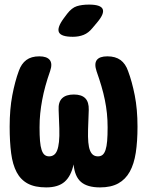

<svg xmlns="http://www.w3.org/2000/svg" viewBox="-20 -805 640 835"><path d="M447 -560Q482 -560 504 -544Q526 -528 537 -496Q554 -451 566 -390.5Q578 -330 578 -254Q578 -190 570.5 -141Q563 -92 544.5 -58.5Q526 -25 494.5 -7.5Q463 10 415 10Q360 10 332.5 -13.5Q305 -37 300 -90Q289 -39 261 -14.5Q233 10 181 10Q132 10 101 -6.5Q70 -23 52.5 -56Q35 -89 28.5 -138.5Q22 -188 22 -254Q22 -330 33.5 -390.5Q45 -451 62 -497Q73 -528 94.5 -544Q116 -560 151 -560Q184 -560 196.5 -544Q209 -528 198 -496Q186 -462 177.5 -431Q169 -400 163.5 -370.5Q158 -341 155 -312Q152 -283 152 -251Q152 -216 154 -192Q156 -168 161 -153Q166 -138 174 -131.5Q182 -125 194 -125Q205 -125 214 -131Q223 -137 228.5 -151Q234 -165 236.5 -188Q239 -211 238 -246L235 -327Q233 -361 250 -377.5Q267 -394 301 -394Q335 -394 351 -377.5Q367 -361 366 -327L363 -243Q362 -209 364 -186.5Q366 -164 371.5 -150.5Q377 -137 385.5 -131Q394 -125 406 -125Q418 -125 426 -131.5Q434 -138 439 -153Q444 -168 446 -192Q448 -216 448 -251Q448 -283 445 -312Q442 -341 436 -370.5Q430 -400 421 -430.5Q412 -461 400 -495Q389 -528 401 -544Q413 -560 447 -560ZM382 -683Q365 -662 344 -653.5Q323 -645 297 -645Q246 -645 236.5 -664.5Q227 -684 257 -725L272 -745Q292 -771 314 -778Q336 -785 367 -785Q418 -785 426.5 -765.5Q435 -746 403 -708Z"/></svg>

Font: Maple Mono ExtraBold
Style: Regular
Weight: 800
Monospace: yes
Designer: subframe7536
Version: Version 7.000